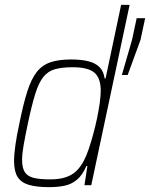

<svg xmlns="http://www.w3.org/2000/svg" viewBox="-20 -763 618 791"><path d="M182 8Q130 8 98.5 -1.5Q67 -11 52.5 -34Q38 -57 38 -99Q38 -127 43.5 -166Q49 -205 60 -255Q76 -335 92.5 -386.5Q109 -438 131.5 -466.5Q154 -495 188 -506.5Q222 -518 273 -518Q315 -518 344.5 -510.5Q374 -503 390.5 -486Q407 -469 411 -440H415L479 -743H514L356 0H328L340 -79H336Q320 -42 297.5 -23Q275 -4 246.5 2Q218 8 182 8ZM186 -24Q224 -24 250 -32.5Q276 -41 294 -58Q312 -75 326 -102Q336 -121 345.5 -149Q355 -177 364 -210Q373 -243 380 -276.5Q387 -310 391 -339.5Q395 -369 395 -389Q395 -442 368.5 -464Q342 -486 280 -486Q236 -486 207 -478Q178 -470 159 -446.5Q140 -423 125.5 -377Q111 -331 95 -255Q84 -203 77.5 -166Q71 -129 71 -104Q71 -71 82.5 -53.5Q94 -36 119.5 -30Q145 -24 186 -24ZM482 -454 524 -599 543 -688H578L559 -599L506 -454Z"/></svg>

Font: Saira SemiCondensed Thin
Style: Italic
Weight: 250
Width: 4
Italic angle: -12°
Designer: Hector Gatti with collaboration of the Omnibus-Type team
Foundry: Omnibus-Type
Version: Version 1.101